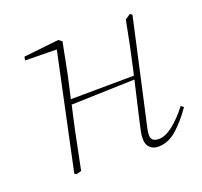

<svg xmlns="http://www.w3.org/2000/svg" viewBox="-94 -589 744 708"><g transform="rotate(-20 278.5 -235.0)"><path d="M94 5 88 0 184 -452 60 -454 63 -468 201 -483 214 -473 190 -351 170 -262 418 -264 421 -276Q432 -324 442 -372.5Q452 -421 461 -469L482 -483L490 -477L406 -99Q403 -85 399 -68Q395 -51 395 -39Q395 -13 425 -13Q451 -13 481 -36.5Q511 -60 542 -100L552 -92Q521 -47 487 -17Q453 13 414 13Q394 13 381.5 1Q369 -11 369 -33Q369 -49 372 -62.5Q375 -76 380 -99L415 -250L166 -242L158 -207Q146 -155 136 -103.5Q126 -52 115 0Z"/></g></svg>

Font: Source Serif Pro ExtraLight
Style: Italic
Weight: 200
Italic angle: -12°
Designer: Frank Grießhammer
Foundry: Adobe Systems Incorporated
Version: Version 3.001;hotconv 1.0.111;makeotfexe 2.5.65597